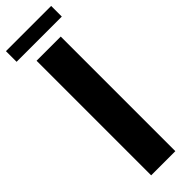

<svg xmlns="http://www.w3.org/2000/svg" viewBox="-307 -900 904 904"><g transform="rotate(-45 144.5 -448.5)"><path d="M225 0H64V-763H225ZM295 -826H-6V-897H295Z"/></g></svg>

Font: Open Sauce Sans ExtraBold
Style: Regular
Weight: 800
Designer: Alfredo Marco Pradil
Foundry: Creative Sauce Fz LLC
Version: Version 1.477